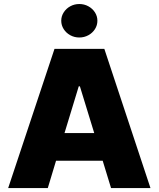

<svg xmlns="http://www.w3.org/2000/svg" viewBox="-20 -955 807 975"><path d="M21.5 0 256.8 -707H509.8L744.1 0H543.9L501.5 -138.7H264.6L222.7 0ZM458.5 -279.3 385.7 -516.6H379.9L307.6 -279.3ZM291 -849.6Q291 -872.6 303.5 -892.1Q315.9 -911.6 336.9 -923.1Q357.9 -934.6 382.8 -934.6Q407.7 -934.6 428.7 -923.1Q449.7 -911.6 462.2 -892.1Q474.6 -872.6 474.6 -849.6Q474.6 -826.7 462.2 -807.1Q449.7 -787.6 428.7 -776.1Q407.7 -764.6 382.8 -764.6Q357.9 -764.6 336.9 -776.1Q315.9 -787.6 303.5 -807.1Q291 -826.7 291 -849.6Z"/></svg>

Font: Pretendard JP Black
Style: Regular
Weight: 900
Designer: Base glyphs from Inter by Rasmus Andersson; Hangeul glyphs from Noto Sans CJK(Source Han Sans) by Jang Soo-young and Kan
Foundry: Kil Hyung-jin
Version: Version 1.309